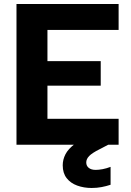

<svg xmlns="http://www.w3.org/2000/svg" viewBox="-20 -720 651 955"><path d="M485 -73 520 -1 474 23Q438 41 423.5 56Q409 71 409 88Q409 105 421.5 115Q434 125 456 125Q471 125 490 121.5Q509 118 530 110V199Q509 206 485.5 210.5Q462 215 436 215Q397 215 364 203Q331 191 311.5 166Q292 141 292 102Q292 74 305.5 47.5Q319 21 352.5 -4.5Q386 -30 445 -55ZM570 -571H216V-416H481V-294H216V-129H570V0H62V-700H570Z"/></svg>

Font: Albert Sans ExtraBold
Style: Regular
Weight: 800
Designer: Andreas Rasmussen
Foundry: a.Foundry
Version: Version 1.025